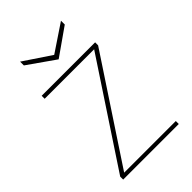

<svg xmlns="http://www.w3.org/2000/svg" viewBox="-205 -747 823 823"><g transform="rotate(-45 207.0 -335.0)"><path d="M36 0V-18L343 -483H43V-501H367V-483L60 -18H373V0ZM205 -560 81 -647V-670L205 -587L329 -670V-647Z"/></g></svg>

Font: DM Sans 17pt Thin
Style: Regular
Weight: 250
Version: Version 4.004;gftools[0.9.30]